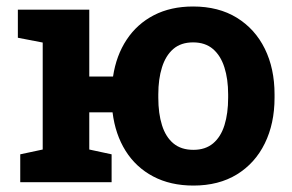

<svg xmlns="http://www.w3.org/2000/svg" viewBox="-20 -558 895 588"><path d="M572.3 10.3Q502 10.3 449.2 -17.6Q396.5 -45.4 364.7 -95.9Q333 -146.5 324.7 -213.9H253.4V-100.1L321.8 -85.4V0H42V-85.4L110.8 -100.1V-427.7L34.7 -442.4V-528.3H253.4V-323.7H326.2Q335.9 -388.2 367.9 -436.5Q399.9 -484.9 451.4 -511.5Q502.9 -538.1 571.3 -538.1Q649.4 -538.1 705.3 -503.7Q761.2 -469.2 791 -408.7Q820.8 -348.1 820.8 -269V-258.8Q820.8 -179.7 791 -118.9Q761.2 -58.1 705.6 -23.9Q649.9 10.3 572.3 10.3ZM572.3 -99.1Q608.9 -99.1 632.6 -118.9Q656.2 -138.7 667.5 -174.8Q678.7 -210.9 678.7 -258.8V-269Q678.7 -315.9 667.2 -351.8Q655.8 -387.7 632.1 -408Q608.4 -428.2 571.3 -428.2Q534.2 -428.2 510.7 -408Q487.3 -387.7 476.1 -351.8Q464.8 -315.9 464.8 -269V-258.8Q464.8 -210.4 476.1 -174.6Q487.3 -138.7 511 -118.9Q534.7 -99.1 572.3 -99.1Z"/></svg>

Font: Robotiche
Style: Bold
Weight: 700
Designer: Google
Version: Version 2.001